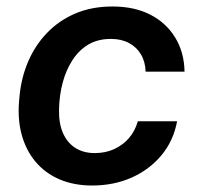

<svg xmlns="http://www.w3.org/2000/svg" viewBox="-20 -562 612 592"><path d="M264 10Q208 10 163.5 -9Q119 -28 89 -64Q59 -100 46 -150Q33 -200 40 -263Q45 -321 66.5 -371.5Q88 -422 125 -460.5Q162 -499 212.5 -520.5Q263 -542 327 -542Q394 -542 443 -517Q492 -492 520 -446.5Q548 -401 549 -341H429Q428 -372 414.5 -394.5Q401 -417 377.5 -429.5Q354 -442 322 -442Q282 -442 253 -425Q224 -408 204 -377.5Q184 -347 173.5 -308Q163 -269 162 -225Q161 -181 174.5 -151Q188 -121 213 -105.5Q238 -90 272 -90Q305 -90 331.5 -102Q358 -114 377 -135.5Q396 -157 405 -188H526Q515 -128 478 -83.5Q441 -39 386 -14.5Q331 10 264 10Z"/></svg>

Font: Mona Sans ExtraLight SemiBold
Style: Italic
Weight: 600
Italic angle: -11.6951°
Version: Version 2.000